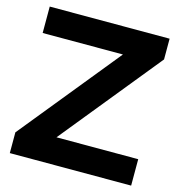

<svg xmlns="http://www.w3.org/2000/svg" viewBox="-105 -792 826 885"><g transform="rotate(15 308.5 -350.0)"><path d="M21 0V-99L407 -574H24V-700H596V-601L210 -126H600V0Z"/></g></svg>

Font: Red Hat Display ExtraBold
Style: Regular
Weight: 800
Designer: Pentagram, MCKL
Foundry: Pentagram, MCKL
Version: Version 1.023